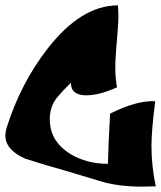

<svg xmlns="http://www.w3.org/2000/svg" viewBox="-45 -694 600 715"><path d="M535 0Q508 1 484 1Q393 1 326 -20Q281 -34 193 -60Q134 -76 49 -103Q-25 -136 -25 -189Q-25 -203 -21 -216Q31 -383 133 -514Q258 -674 394 -674Q396 -653 396 -631Q396 -607 387 -501Q380 -423 391 -369Q325 -339 276 -339Q219 -339 219 -386Q171 -338 159 -319Q137 -284 141 -236Q147 -163 218 -120Q278 -84 357 -84Q358 -147 365 -271Q466 -321 533 -317Q519 -207 519 -150Q519 -78 535 0Z"/></svg>

Font: To Be Continued
Style: Regular
Weight: 400
Version: Macromedia Fontographer 4.1.4 9/2/97